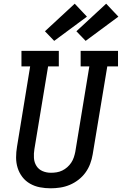

<svg xmlns="http://www.w3.org/2000/svg" viewBox="-20 -1010 660 1038"><path d="M254 8Q224 8 195.5 2.5Q167 -3 142.5 -17Q118 -31 101 -53Q84 -75 75.5 -102Q67 -129 67 -158.5Q67 -188 72 -217L143 -651H96V-735H298V-651H240L166 -204Q162 -180 163.5 -156Q165 -132 177 -113Q189 -94 210 -85Q231 -76 255 -76Q255 -76 255.5 -76Q256 -76 256 -76Q271 -76 286.5 -78.5Q302 -81 316.5 -88Q331 -95 343.5 -106Q356 -117 365 -130.5Q374 -144 379 -159Q384 -174 387 -189L463 -651H416V-735H618V-651H560L481 -175Q477 -150 467.5 -124.5Q458 -99 442 -77Q426 -55 404 -38Q382 -21 357 -10.5Q332 0 305.5 4Q279 8 254 8ZM443 -789 393 -841 554 -990 620 -920ZM273 -789 223 -841 384 -990 450 -920Z"/></svg>

Font: Iosevka Slab MdExObl
Style: Regular
Weight: 500
Width: 7
Italic angle: -9°
Monospace: yes
Designer: Belleve Invis
Foundry: Belleve Invis
Version: Version 11.1.1; ttfautohint (v1.8.3)